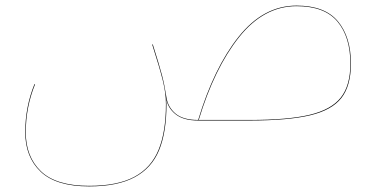

<svg xmlns="http://www.w3.org/2000/svg" viewBox="-20 -430 1352 685"><path d="M1232 -203Q1232 -124 1198 -80.5Q1164 -37 1086 -18.5Q1008 0 870 0H687Q633 0 605 -23.5Q577 -47 573 -80L574 -59Q574 42 547.5 106Q521 170 460 202.5Q399 235 298 235Q180 235 125 182.5Q70 130 70 42Q70 -49 103 -130L105 -129Q72 -48 72 42Q72 129 126 181Q180 233 298 233Q399 233 459 201Q519 169 545.5 105Q572 41 572 -59Q572 -98 560.5 -144Q549 -190 523 -271L525 -272Q549 -196 558 -161.5Q567 -127 574 -82Q579 -48 606 -25Q633 -2 687 -2Q743 -188 831.5 -299Q920 -410 1038 -410Q1139 -410 1185.5 -354Q1232 -298 1232 -203ZM1230 -203Q1230 -298 1184 -353Q1138 -408 1038 -408Q921 -408 833 -297.5Q745 -187 689 -2H870Q1008 -2 1085 -20.5Q1162 -39 1196 -82Q1230 -125 1230 -203Z"/></svg>

Font: FiraGO Two
Style: Regular
Weight: 100
Designer: bBox Type
Foundry: bBox Type GmbH
Version: Version 1.001